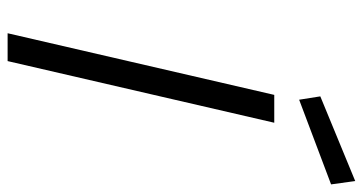

<svg xmlns="http://www.w3.org/2000/svg" viewBox="-250 -726 976 517"><g transform="rotate(90 238.5 -468.0)"><path d="M236 -718H311L145 0H70ZM240 -842 468 -936 477 -871 249 -785Z"/></g></svg>

Font: Cairo
Style: Italic
Weight: 400
Italic angle: -13°
Designer: Mohamed Gaber, Accademia di Belle Arti di Urbino and others
Foundry: Kief Type Foundry, Accademia di Belle Arti di Urbino and others
Version: Version 3.011